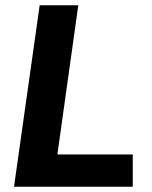

<svg xmlns="http://www.w3.org/2000/svg" viewBox="-20 -706 574 726"><path d="M33 0 130 -686H276L197 -122H482V0Z"/></svg>

Font: Chivo SemiBold
Style: Italic
Weight: 600
Italic angle: -8.05°
Designer: Hector Gatti
Foundry: Omnibus-Type
Version: Version 2.002